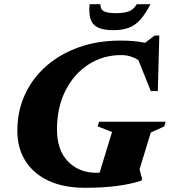

<svg xmlns="http://www.w3.org/2000/svg" viewBox="-20 -878 808 913"><path d="M437.5 -56.5Q446 -56.5 453.5 -57L513 -250.5L444.5 -277L451 -299H767.5L761 -277L697 -247.5L643.5 -72.5L655.5 -29L653.5 -19.5Q550 15 385 15Q283 15 211 -18.5Q139 -52 100.8 -113Q62.5 -174 62.5 -255.5Q62.5 -350.5 99 -429.2Q135.5 -508 201.5 -565.2Q267.5 -622.5 356.8 -653.8Q446 -685 551 -685Q582.5 -685 612 -682.8Q641.5 -680.5 670 -674.5L715 -709H737.5L730.5 -445H697L638 -592.5Q620 -603.5 600.2 -609.8Q580.5 -616 555.5 -616Q470.5 -616 401.5 -571.8Q332.5 -527.5 291.8 -448Q251 -368.5 251 -262.5Q251 -163.5 303.5 -110Q356 -56.5 437.5 -56.5ZM531 -815.5Q571.5 -815.5 594 -824.5Q616.5 -833.5 630.5 -858H695.5Q671 -811 646.8 -784Q622.5 -757 592 -745.8Q561.5 -734.5 518 -734.5Q453 -734.5 426.2 -761Q399.5 -787.5 406 -858H457.5Q457 -833.5 474 -824.5Q491 -815.5 531 -815.5Z"/></svg>

Font: Newsreader 16pt ExtraBold
Style: Italic
Weight: 800
Italic angle: -17°
Designer: Hugues Gentile
Foundry: Production Type
Version: Version 1.003; ttfautohint (v1.8.3)